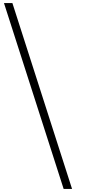

<svg xmlns="http://www.w3.org/2000/svg" viewBox="-20 -1033 595 1255"><path d="M451 202H396L6 -1013H61Z"/></svg>

Font: Pochaevsk
Style: Regular
Weight: 400
Version: Version 1.210; ttfautohint (v1.8.4.7-5d5b)